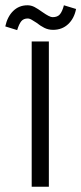

<svg xmlns="http://www.w3.org/2000/svg" viewBox="-44 -707 308 727"><path d="M0 0ZM141 0V-550H76V0ZM117 -661Q144 -642 155 -642Q174 -642 183 -653Q192 -664 198 -687L244 -673Q237 -637 214 -615.5Q191 -594 157 -594Q139 -594 124 -601.5Q109 -609 94 -621Q90 -623 79.5 -630Q69 -637 61 -637Q45 -637 36.5 -626.5Q28 -616 21 -593L-24 -607Q-16 -644 6 -665.5Q28 -687 60 -687Q74 -687 86.5 -680.5Q99 -674 117 -661Z"/></svg>

Font: Cambay Devanagari
Style: Regular
Weight: 400
Designer: Pooja Saxena
Foundry: Pooja Saxena
Version: Version 1.180;PS 001.180;hotconv 1.0.70;makeotf.lib2.5.58329